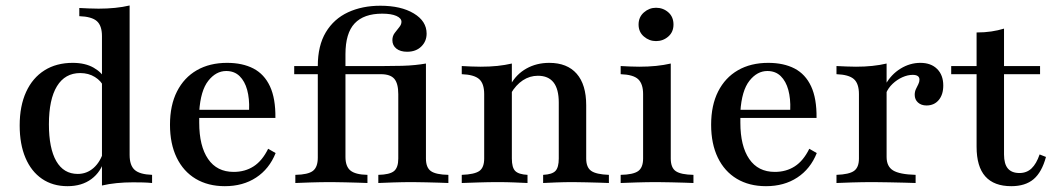

<svg xmlns="http://www.w3.org/2000/svg" viewBox="-20 -651 3755 683"><path d="M342.7 8.9V-522.6Q342.7 -559.7 324.6 -575.8Q306.5 -591.9 262.1 -593.5V-622.6Q279 -621.8 296 -621Q312.9 -620.2 330.6 -620.2Q361.3 -620.2 389.1 -623Q416.9 -625.8 441.1 -631.5V-100Q441.1 -62.9 458.9 -46.8Q476.6 -30.6 521 -29V0Q504.8 -1.6 488.3 -2Q471.8 -2.4 453.2 -2.4Q422.6 -2.4 394.8 0.4Q366.9 3.2 342.7 8.9ZM220.2 11.3Q167.7 11.3 129.4 -14.9Q91.1 -41.1 70.6 -89.5Q50 -137.9 50 -204.8Q50 -274.2 73 -324.2Q96 -374.2 138.3 -400.8Q180.6 -427.4 238.7 -427.4Q283.1 -427.4 313.3 -410.1Q343.5 -392.7 354.8 -367.7L349.2 -341.9Q340.3 -362.9 317.7 -377Q295.2 -391.1 265.3 -391.1Q211.3 -391.1 182.7 -344.4Q154 -297.6 154 -208.9Q154 -123.4 180.2 -77.8Q206.5 -32.3 256.5 -32.3Q288.7 -32.3 312.9 -53.6Q337.1 -75 348.4 -112.9L352.4 -85.5Q339.5 -39.5 305.2 -14.1Q271 11.3 220.2 11.3Z M779.8 11.3Q720.2 11.3 676.2 -14.9Q632.3 -41.1 608.5 -90.3Q584.7 -139.5 584.7 -207.3Q584.7 -276.6 609.7 -325.8Q634.7 -375 680.2 -401.2Q725.8 -427.4 787.9 -427.4Q842.7 -427.4 881.5 -407.3Q920.2 -387.1 940.3 -344Q960.5 -300.8 959.7 -231.5H653.2L652.4 -260.5H866.1Q867.7 -300 859.3 -331Q850.8 -362.1 832.3 -380.2Q813.7 -398.4 784.7 -398.4Q748.4 -398.4 721 -363.7Q693.5 -329 688.7 -254L689.5 -251.6Q688.7 -243.5 688.7 -234.7Q688.7 -225.8 688.7 -214.5Q688.7 -131.5 720.2 -85.5Q751.6 -39.5 811.3 -39.5Q851.6 -39.5 882.3 -59.3Q912.9 -79 933.9 -121.8L960.5 -106.5Q937.9 -50 891.1 -19.4Q844.4 11.3 779.8 11.3Z M1030.6 0V-29Q1075.8 -29.8 1093.1 -43.1Q1110.5 -56.5 1110.5 -90.3V-387.1H1026.6V-416.1H1110.5Q1110.5 -488.7 1139.1 -536.3Q1167.7 -583.9 1218.1 -607.3Q1268.5 -630.6 1333.1 -630.6Q1406.5 -630.6 1452 -603.2Q1497.6 -575.8 1497.6 -531.5Q1497.6 -504 1478.6 -485.5Q1459.7 -466.9 1428.2 -466.9Q1404 -466.9 1389.9 -478.2Q1375.8 -489.5 1375.8 -508.1Q1375.8 -522.6 1383.9 -533.5Q1391.9 -544.4 1400 -554Q1408.1 -563.7 1408.1 -573.4Q1408.1 -586.3 1389.9 -594.4Q1371.8 -602.4 1339.5 -602.4Q1274.2 -602.4 1241.5 -567.7Q1208.9 -533.1 1208.9 -458.1V-416.1H1347.6Q1384.7 -416.1 1410.9 -416.9Q1437.1 -417.7 1456.9 -419.8Q1476.6 -421.8 1495.2 -425V-87.1Q1495.2 -54.8 1512.9 -42.3Q1530.6 -29.8 1575 -29V0Q1563.7 -0.8 1542.3 -1.2Q1521 -1.6 1496.4 -2.4Q1471.8 -3.2 1447.6 -3.2Q1412.9 -3.2 1377.8 -2Q1342.7 -0.8 1325.8 0V-29Q1366.1 -29.8 1381.5 -42.3Q1396.8 -54.8 1396.8 -87.1V-316.1Q1396.8 -354 1382.7 -370.6Q1368.5 -387.1 1334.7 -387.1H1208.9V-92.7Q1208.9 -58.9 1226.6 -44.4Q1244.4 -29.8 1287.1 -29V0Q1275 -0.8 1253.6 -1.2Q1232.3 -1.6 1208.1 -2.4Q1183.9 -3.2 1160.5 -3.2Q1120.2 -3.2 1084.7 -2Q1049.2 -0.8 1030.6 0Z M1912.1 0V-29Q1944.4 -30.6 1956 -43.1Q1967.7 -55.6 1967.7 -87.1V-286.3Q1967.7 -333.9 1949.2 -357.7Q1930.6 -381.5 1893.5 -381.5Q1864.5 -381.5 1839.9 -365.3Q1815.3 -349.2 1796.8 -317.7V-350.8Q1816.9 -387.1 1852.8 -407.3Q1888.7 -427.4 1933.9 -427.4Q1997.6 -427.4 2031.5 -388.7Q2065.3 -350 2065.3 -276.6V-87.1Q2065.3 -55.6 2083.1 -43.1Q2100.8 -30.6 2146 -29V0Q2133.9 -0.8 2112.9 -1.2Q2091.9 -1.6 2066.9 -2.4Q2041.9 -3.2 2018.5 -3.2Q1987.1 -3.2 1957.3 -2Q1927.4 -0.8 1912.1 0ZM1622.6 0V-29Q1667.7 -30.6 1685.1 -42.7Q1702.4 -54.8 1702.4 -87.1V-316.1Q1702.4 -354 1684.3 -369.8Q1666.1 -385.5 1622.6 -387.1V-416.1Q1638.7 -415.3 1655.2 -414.5Q1671.8 -413.7 1689.5 -413.7Q1721.8 -413.7 1749.2 -416.5Q1776.6 -419.4 1800.8 -425V-87.1Q1800.8 -54.8 1812.9 -42.7Q1825 -30.6 1856.5 -29V0Q1837.9 -0.8 1810.1 -2Q1782.3 -3.2 1751.6 -3.2Q1717.7 -3.2 1681.9 -2Q1646 -0.8 1622.6 0Z M2187.9 0V-29Q2232.3 -29.8 2250 -42.3Q2267.7 -54.8 2267.7 -87.1V-316.1Q2267.7 -352.4 2250.4 -369Q2233.1 -385.5 2187.9 -387.1V-416.1Q2203.2 -415.3 2220.2 -414.5Q2237.1 -413.7 2254 -413.7Q2285.5 -413.7 2313.7 -416.5Q2341.9 -419.4 2366.1 -425V-87.1Q2366.1 -54 2384.3 -41.9Q2402.4 -29.8 2446.8 -29V0Q2434.7 -0.8 2413.7 -1.2Q2392.7 -1.6 2367.7 -2.4Q2342.7 -3.2 2317.7 -3.2Q2281.5 -3.2 2244 -2Q2206.5 -0.8 2187.9 0ZM2313.7 -504.8Q2289.5 -504.8 2270.6 -521Q2251.6 -537.1 2251.6 -563.7Q2251.6 -590.3 2270.6 -606.9Q2289.5 -623.4 2313.7 -623.4Q2338.7 -623.4 2357.3 -607.3Q2375.8 -591.1 2375.8 -563.7Q2375.8 -537.1 2357.3 -521Q2338.7 -504.8 2313.7 -504.8Z M2704.8 11.3Q2645.2 11.3 2601.2 -14.9Q2557.3 -41.1 2533.5 -90.3Q2509.7 -139.5 2509.7 -207.3Q2509.7 -276.6 2534.7 -325.8Q2559.7 -375 2605.2 -401.2Q2650.8 -427.4 2712.9 -427.4Q2767.7 -427.4 2806.5 -407.3Q2845.2 -387.1 2865.3 -344Q2885.5 -300.8 2884.7 -231.5H2578.2L2577.4 -260.5H2791.1Q2792.7 -300 2784.3 -331Q2775.8 -362.1 2757.3 -380.2Q2738.7 -398.4 2709.7 -398.4Q2673.4 -398.4 2646 -363.7Q2618.5 -329 2613.7 -254L2614.5 -251.6Q2613.7 -243.5 2613.7 -234.7Q2613.7 -225.8 2613.7 -214.5Q2613.7 -131.5 2645.2 -85.5Q2676.6 -39.5 2736.3 -39.5Q2776.6 -39.5 2807.3 -59.3Q2837.9 -79 2858.9 -121.8L2885.5 -106.5Q2862.9 -50 2816.1 -19.4Q2769.4 11.3 2704.8 11.3Z M2955.6 0V-29Q3000.8 -30.6 3018.1 -43.1Q3035.5 -55.6 3035.5 -87.1V-316.1Q3035.5 -354 3017.3 -369.8Q2999.2 -385.5 2955.6 -387.1V-416.1Q2975.8 -415.3 2991.5 -414.5Q3007.3 -413.7 3025 -413.7Q3086.3 -413.7 3133.9 -425V-92.7Q3133.9 -58.9 3156.9 -44.8Q3179.8 -30.6 3237.1 -29V0Q3222.6 -0.8 3197.6 -1.2Q3172.6 -1.6 3143.5 -2.4Q3114.5 -3.2 3087.1 -3.2Q3046.8 -3.2 3010.1 -2Q2973.4 -0.8 2955.6 0ZM3275.8 -275.8Q3257.3 -275.8 3245.6 -286.3Q3233.9 -296.8 3233.9 -313.7Q3233.9 -325 3238.3 -334.3Q3242.7 -343.5 3246.8 -351.6Q3250.8 -359.7 3250.8 -367.7Q3250.8 -384.7 3226.6 -384.7Q3208.9 -384.7 3189.9 -376.2Q3171 -367.7 3155.2 -352.8Q3139.5 -337.9 3131.5 -318.5L3129.8 -350Q3150 -386.3 3183.5 -406.9Q3216.9 -427.4 3254 -427.4Q3291.9 -427.4 3313.7 -405.6Q3335.5 -383.9 3335.5 -346.8Q3335.5 -314.5 3319.4 -295.2Q3303.2 -275.8 3275.8 -275.8Z M3577.4 11.3Q3516.1 11.3 3485.1 -23.4Q3454 -58.1 3454 -129V-387.1H3363.7V-416.1H3454V-535.5Q3482.3 -535.5 3506.5 -539.1Q3530.6 -542.7 3551.6 -549.2V-416.1H3679.8V-387.1H3551.6V-101.6Q3551.6 -67.7 3565.3 -51.6Q3579 -35.5 3606.5 -35.5Q3632.3 -35.5 3649.6 -52Q3666.9 -68.5 3678.2 -101.6L3700.8 -92.7Q3686.3 -38.7 3656.9 -13.7Q3627.4 11.3 3577.4 11.3Z"/></svg>

Font: Playfair 5pt SemiExpanded Light SemiBold
Style: Regular
Weight: 600
Version: Version 2.001;gftools[0.9.30]